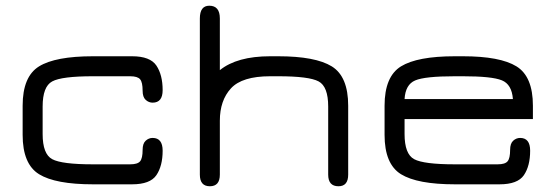

<svg xmlns="http://www.w3.org/2000/svg" viewBox="-20 -648 1948 675"><path d="M444.3 0C486.7 0 515.1 -10.7 529.8 -32.2C544.4 -53.7 551.8 -82.4 551.8 -118.2C551.8 -148.1 540 -163.1 516.6 -163.1C507.5 -163.1 499.3 -159.8 492.2 -153.3C485 -146.8 481.4 -136.1 481.4 -121.1C481.4 -101.6 478.5 -88.2 472.7 -81.1C466.8 -73.9 455.1 -70.3 437.5 -70.3H306.6C233.7 -70.3 186 -76.3 163.6 -88.4C141.1 -100.4 129.9 -129.9 129.9 -176.8V-273.4C129.9 -320.3 141.1 -349.8 163.6 -361.8C186 -373.9 233.7 -379.9 306.6 -379.9H437.5C455.1 -379.9 466.8 -376.3 472.7 -369.1C478.5 -362 481.4 -348.6 481.4 -329.1C481.4 -314.1 485 -303.4 492.2 -296.9C499.3 -290.4 507.5 -287.1 516.6 -287.1C540 -287.1 551.8 -301.8 551.8 -331.1C551.8 -366.9 544.4 -395.7 529.8 -417.5C515.1 -439.3 486.7 -450.2 444.3 -450.2H306.6C218.8 -450.2 155.6 -438.3 117.2 -414.6C78.8 -390.8 59.6 -344.7 59.6 -276.4V-173.8C59.6 -105.5 78.8 -59.4 117.2 -35.6C155.6 -11.9 218.8 0 306.6 0Z M929.7 -379.9H958C1030.3 -379.9 1077.6 -373.9 1100.1 -361.8C1122.6 -349.8 1133.8 -320.3 1133.8 -273.4V-34.2C1133.8 -6.8 1145.8 6.8 1169.9 6.8C1192.7 6.8 1204.1 -6.8 1204.1 -34.2V-276.4C1204.1 -344.7 1184.9 -390.8 1146.5 -414.6C1108.1 -438.3 1045.2 -450.2 958 -450.2H929.7C852.2 -450.2 793.3 -433.9 752.9 -401.4V-583C752.9 -613 740.6 -627.9 715.8 -627.9C693.7 -627.9 682.6 -613 682.6 -583V-34.2C682.6 -6.8 694.3 6.8 717.8 6.8C741.2 6.8 752.9 -6.8 752.9 -34.2V-223.6C752.9 -271.2 766 -309.1 792 -337.4C818 -365.7 863.9 -379.9 929.7 -379.9Z M1853.5 -276.4C1853.5 -344.7 1834.3 -390.8 1795.9 -414.6C1757.5 -438.3 1694.7 -450.2 1607.4 -450.2H1579.1C1491.2 -450.2 1428.1 -438.3 1389.6 -414.6C1351.2 -390.8 1332 -344.7 1332 -276.4V-173.8C1332 -105.5 1351.2 -59.4 1389.6 -35.6C1428.1 -11.9 1491.2 0 1579.1 0H1736.3C1778.6 0 1807.1 -10.7 1821.8 -32.2C1836.4 -53.7 1843.8 -82.4 1843.8 -118.2C1843.8 -148.1 1832 -163.1 1808.6 -163.1C1799.5 -163.1 1791.3 -159.8 1784.2 -153.3C1777 -146.8 1773.4 -136.1 1773.4 -121.1C1773.4 -101.6 1770.5 -88.2 1764.6 -81.1C1758.8 -73.9 1747.1 -70.3 1729.5 -70.3H1579.1C1506.2 -70.3 1458.5 -76.3 1436 -88.4C1413.6 -100.4 1402.3 -129.9 1402.3 -176.8V-229.5H1853.5ZM1607.4 -379.9C1675.1 -379.9 1720.7 -375.2 1744.1 -365.7C1767.6 -356.3 1780.6 -334.3 1783.2 -299.8H1402.3C1404.3 -333.7 1416.7 -355.5 1439.5 -365.2C1462.2 -375 1508.8 -379.9 1579.1 -379.9Z"/></svg>

Font: Jura
Style: DemiBold
Weight: 600
Version: Version 2.5.1